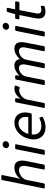

<svg xmlns="http://www.w3.org/2000/svg" viewBox="1112 -1830 729 2993"><g transform="rotate(-90 1476.5 -333.5)"><path d="M361.3 -473.6C294.9 -473.6 231.4 -441.4 183.6 -384.8L203.1 -457L244.1 -661.1C246.1 -671.9 240.2 -677.7 229.5 -677.7H183.6C174.8 -677.7 168 -672.9 166 -664.1L36.1 -16.6C34.2 -5.9 40 0 50.8 0H96.7C105.5 0 112.3 -4.9 114.3 -13.7L166 -275.4C182.6 -359.4 267.6 -402.3 322.3 -402.3C398.4 -402.3 390.6 -322.3 382.8 -282.2L330.1 -16.6C328.1 -5.9 333 0 343.8 0H389.6C398.4 0 405.3 -4.9 407.2 -13.7L462.9 -290C475.6 -353.5 483.4 -473.6 361.3 -473.6Z M713.9 -556.6C746.1 -556.6 772.5 -580.1 772.5 -612.3C772.5 -640.6 749 -657.2 721.7 -657.2C690.4 -657.2 664.1 -632.8 664.1 -600.6C664.1 -572.3 687.5 -556.6 713.9 -556.6ZM574.2 0H620.1C628.9 0 635.7 -4.9 637.7 -13.7L723.6 -445.3C725.6 -456.1 719.7 -461.9 709 -461.9H664.1C655.3 -461.9 648.4 -457 646.5 -448.2L560.5 -16.6C558.6 -5.9 563.5 0 574.2 0Z M1061.5 -473.6C939.5 -473.6 834 -375 805.7 -232.4C776.4 -83 856.4 11.7 989.3 11.7C1045.9 11.7 1101.6 -5.9 1144.5 -30.3C1153.3 -34.2 1155.3 -42 1152.3 -50.8L1143.6 -73.2C1139.6 -84 1132.8 -85.9 1123 -81.1C1082 -61.5 1046.9 -53.7 1009.8 -53.7C916 -53.7 867.2 -108.4 876 -203.1H1187.5C1196.3 -203.1 1203.1 -207 1205.1 -215.8C1209 -227.5 1211.9 -240.2 1214.8 -252.9C1240.2 -379.9 1179.7 -473.6 1061.5 -473.6ZM1146.5 -256.8H885.7C912.1 -350.6 975.6 -409.2 1048.8 -409.2C1122.1 -409.2 1166 -352.5 1146.5 -256.8Z M1589.8 -473.6C1537.1 -473.6 1480.5 -443.4 1436.5 -382.8H1433.6L1442.4 -445.3C1443.4 -456.1 1438.5 -461.9 1427.7 -461.9H1394.5C1385.7 -461.9 1378.9 -457 1377 -448.2L1291 -16.6C1289.1 -5.9 1293.9 0 1304.7 0H1350.6C1359.4 0 1366.2 -4.9 1368.2 -13.7L1419.9 -272.5C1434.6 -348.6 1511.7 -398.4 1563.5 -398.4C1576.2 -398.4 1588.9 -396.5 1598.6 -392.6C1608.4 -389.6 1615.2 -390.6 1619.1 -400.4L1636.7 -448.2C1639.6 -457 1638.7 -464.8 1628.9 -467.8C1618.2 -471.7 1604.5 -473.6 1589.8 -473.6Z M2215.8 -473.6C2157.2 -473.6 2096.7 -440.4 2051.8 -389.6C2042 -444.3 2008.8 -473.6 1953.1 -473.6C1893.6 -473.6 1840.8 -442.4 1793.9 -396.5L1798.8 -445.3C1799.8 -455.1 1793 -461.9 1783.2 -461.9H1751C1742.2 -461.9 1735.4 -457 1733.4 -448.2L1647.5 -16.6C1645.5 -5.9 1651.4 0 1662.1 0H1708C1716.8 0 1723.6 -4.9 1725.6 -13.7L1780.3 -292C1793.9 -362.3 1863.3 -402.3 1912.1 -402.3C1980.5 -402.3 1971.7 -326.2 1965.8 -293.9L1910.2 -16.6C1908.2 -5.9 1914.1 0 1924.8 0H1969.7C1978.5 0 1985.4 -4.9 1987.3 -13.7L2041 -284.2C2056.6 -365.2 2128.9 -402.3 2176.8 -402.3C2249 -402.3 2236.3 -323.2 2230.5 -293.9L2174.8 -16.6C2172.9 -5.9 2178.7 0 2189.5 0H2235.4C2244.1 0 2251 -4.9 2252.9 -13.7L2309.6 -301.8C2331.1 -409.2 2299.8 -473.6 2215.8 -473.6Z M2558.6 -556.6C2590.8 -556.6 2617.2 -580.1 2617.2 -612.3C2617.2 -640.6 2593.8 -657.2 2566.4 -657.2C2535.2 -657.2 2508.8 -632.8 2508.8 -600.6C2508.8 -572.3 2532.2 -556.6 2558.6 -556.6ZM2418.9 0H2464.8C2473.6 0 2480.5 -4.9 2482.4 -13.7L2568.4 -445.3C2570.3 -456.1 2564.5 -461.9 2553.7 -461.9H2508.8C2500 -461.9 2493.2 -457 2491.2 -448.2L2405.3 -16.6C2403.3 -5.9 2408.2 0 2418.9 0Z M2815.4 -395.5H2927.7C2936.5 -395.5 2943.4 -400.4 2945.3 -409.2L2952.1 -445.3C2954.1 -456.1 2948.2 -461.9 2937.5 -461.9H2828.1L2850.6 -577.1C2852.5 -587.9 2846.7 -593.8 2835.9 -593.8H2803.7C2794.9 -593.8 2789.1 -589.8 2786.1 -581.1L2752 -461.9H2695.3C2686.5 -461.9 2679.7 -457 2677.7 -448.2L2671.9 -412.1C2669.9 -401.4 2675.8 -395.5 2686.5 -395.5H2738.3L2689.5 -148.4C2670.9 -54.7 2696.3 10.7 2791 10.7C2821.3 10.7 2845.7 4.9 2869.1 -2C2877.9 -4.9 2881.8 -9.8 2881.8 -19.5L2880.9 -48.8C2880.9 -59.6 2873 -64.5 2862.3 -61.5C2847.7 -56.6 2832 -53.7 2816.4 -53.7C2756.8 -53.7 2758.8 -102.5 2765.6 -139.6Z"/></g></svg>

Font: Ed Sans Neue
Style: Italic
Weight: 400
Italic angle: -11°
Designer: Stephen Hutchings
Version: Version 1.004;PS 001.004;hotconv 1.0.88;makeotf.lib2.5.64775